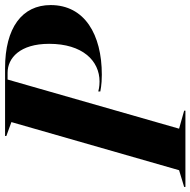

<svg xmlns="http://www.w3.org/2000/svg" viewBox="-72 -735 752 758"><g transform="rotate(-90 304.0 -356.0)"><path d="M-55 0H246V-5L175 -25L369 -702H396C454 -702 510 -653 510 -538C510 -406 443 -339 361 -339C341 -339 325 -343 322 -344V-336C325 -336 345 -330 388 -330C547 -330 663 -398 663 -532C663 -645 573 -712 414 -712H146V-707L201 -687L11 -25L-55 -5Z"/></g></svg>

Font: Nyght Serif Bold Italic
Style: Regular
Weight: 700
Italic angle: -16°
Designer: Maksym Kobuzan
Version: Version 0.410;Glyphs 3.1.2 (3151)